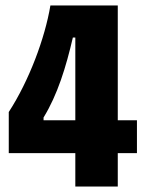

<svg xmlns="http://www.w3.org/2000/svg" viewBox="-20 -681 532 701"><path d="M12 -122H255V0H410V-122H480V-242H410V-661H164C144 -541 86 -386 12 -272ZM139 -242V-252C190 -335 221 -436 246 -544H255V-242Z"/></svg>

Font: Bricolage Grotesque 10pt Condensed ExtraBold
Style: Regular
Weight: 800
Width: 3
Designer: Mathieu Triay
Foundry: Atelier Triay
Version: Version 1.000;gftools[0.9.29]